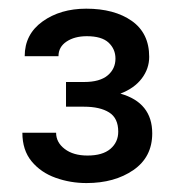

<svg xmlns="http://www.w3.org/2000/svg" viewBox="-20 -736 407 436"><path d="M129.9 -493.7V-549.8H170.9Q206.5 -549.8 224.4 -564.7Q242.2 -579.6 242.2 -603Q242.2 -624.5 226.6 -639.2Q210.9 -653.8 177.2 -653.8Q149.4 -653.8 131.1 -641.6Q112.8 -629.4 112.8 -608.4H36.1Q36.1 -658.2 76.7 -687.3Q117.2 -716.3 175.8 -716.3Q239.7 -716.3 279.3 -688.5Q318.8 -660.6 318.8 -606.9Q318.8 -580.1 302 -557.9Q285.2 -535.6 253.4 -523.4Q325.7 -502.9 325.7 -433.1Q325.7 -379.4 283 -349.9Q240.2 -320.3 176.3 -320.3Q139.6 -320.3 106.2 -332.3Q72.8 -344.2 51.8 -369.6Q30.8 -395 30.8 -434.6H107.4Q107.4 -412.6 127 -397.7Q146.5 -382.8 178.7 -382.8Q212.9 -382.8 230.7 -397.9Q248.5 -413.1 248.5 -437Q248.5 -467.8 227.8 -480.7Q207 -493.7 170.9 -493.7Z"/></svg>

Font: Vazirmatn RD
Style: Regular
Weight: 400
Designer: Saber Rastikerdar
Foundry: Saber Rastikerdar
Version: Version 32.102